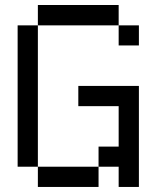

<svg xmlns="http://www.w3.org/2000/svg" viewBox="-20 -740 620 760"><path d="M529.8 -560.1H449.7V-639.6H529.8ZM449.7 0V-80.1H370.1V-159.7H449.7V-319.8H290V-399.9H529.8V0ZM370.1 0H129.9V-80.1H370.1ZM449.7 -639.6H129.9V-720.2H449.7ZM129.9 -80.1H49.8V-639.6H129.9Z"/></svg>

Font: W95FA
Style: Regular
Weight: 400
Designer: FontsArena.com
Foundry: Alina Sava
Version: Version 1.002;Fontself Maker 3.4.0